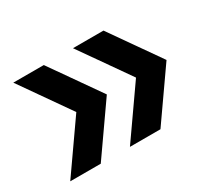

<svg xmlns="http://www.w3.org/2000/svg" viewBox="-95 -611 782 722"><g transform="rotate(-30 296.5 -250.0)"><path d="M25.8 -35.8 175.8 -250 25.8 -464.2H158.3L308.3 -250L158.3 -35.8ZM285 -35.8 435 -250 285 -464.2H417.5L567.5 -250L417.5 -35.8Z"/></g></svg>

Font: Funnel Sans SemiBold
Style: Regular
Weight: 600
Designer: NORD ID, Kristian Moeller
Foundry: Dicotype
Version: Version 1.000